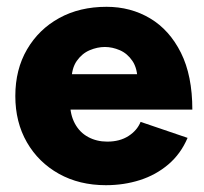

<svg xmlns="http://www.w3.org/2000/svg" viewBox="-20 -532 600 564"><path d="M291 12Q213 12 153 -21.5Q93 -55 59 -114Q25 -173 25 -250Q25 -328 59.5 -387Q94 -446 154 -479Q214 -512 293 -512Q364 -512 421 -478Q478 -444 511.5 -377Q545 -310 545 -210H169L186 -229Q186 -195 200 -169Q214 -143 239 -129.5Q264 -116 295 -116Q332 -116 357.5 -132.5Q383 -149 393 -174L531 -127Q511 -80 474.5 -49Q438 -18 391 -3Q344 12 291 12ZM190 -294 174 -314H398L384 -294Q384 -331 369 -353Q354 -375 332 -384.5Q310 -394 288 -394Q266 -394 243.5 -384.5Q221 -375 205.5 -353Q190 -331 190 -294Z"/></svg>

Font: Figtree Light ExtraBold
Style: Regular
Weight: 800
Version: Version 2.001;gftools[0.9.30]